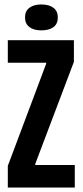

<svg xmlns="http://www.w3.org/2000/svg" viewBox="-20 -840 370 860"><path d="M15 0V-97L187 -555V-559H15V-660H311V-563L138 -106V-101H315V0ZM165 -704Q131 -704 111.5 -719Q92 -734 92 -762Q92 -790 111.5 -805Q131 -820 165 -820Q200 -820 219.5 -805Q239 -790 239 -762Q239 -733 219.5 -718.5Q200 -704 165 -704Z"/></svg>

Font: Bricolage Grotesque 48pt Condensed SemiBold
Style: Regular
Weight: 600
Width: 3
Designer: Mathieu Triay
Foundry: Atelier Triay
Version: Version 1.000; ttfautohint (v1.8.4.7-5d5b);gftools[0.9.32]